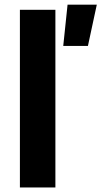

<svg xmlns="http://www.w3.org/2000/svg" viewBox="-20 -824 446 844"><path d="M67.5 0V-781H223.5V0ZM258 -622 277 -803.5H405.5L366.5 -622Z"/></svg>

Font: Spline Sans
Style: Bold
Weight: 700
Designer: Eben Sorkin, Mirko Velimirovic
Foundry: Sorkin Type
Version: Version 1.000; ttfautohint (v1.8.3)